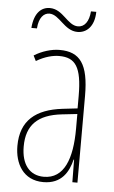

<svg xmlns="http://www.w3.org/2000/svg" viewBox="-52 -742 470 789"><g transform="rotate(5 183.0 -348.0)"><path d="M53 -617H76C79 -662 99 -682 122 -682C164 -682 188 -617 243 -617C280 -617 312 -645 313 -706H291C288 -664 270 -640 243 -640C199 -640 177 -705 122 -705C87 -705 58 -680 53 -617ZM177 -537C143 -537 104 -525 72 -505L83 -483C120 -505 153 -512 177 -512C244 -512 271 -475 271 -355V-304L210 -297C100 -284 38 -234 38 -129C38 -57 73 10 157 10C233 10 261 -43 273 -93H275L276 0H297V-358C297 -489 261 -537 177 -537ZM209 -274 272 -281V-220C272 -97 241 -12 157 -12C99 -12 64 -54 64 -129C64 -217 110 -263 209 -274Z"/></g></svg>

Font: Noto Sans Ethiopic ExtraCondensed Thin
Style: Regular
Weight: 100
Width: 2
Designer: Monotype Design Team
Foundry: Monotype Imaging Inc.
Version: Version 2.102